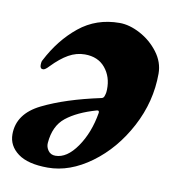

<svg xmlns="http://www.w3.org/2000/svg" viewBox="-64 -492 513 560"><g transform="rotate(10 192.0 -212.0)"><path d="M384 -312Q384 -229 344 -153.5Q304 -78 241 -32Q178 14 113 14Q54 14 24.5 -8Q-5 -30 -5 -64Q-5 -125 62 -158Q129 -191 232 -213Q239 -214 241 -222Q243 -228 243.5 -232.5Q244 -237 244 -240Q245 -278 223.5 -304Q202 -330 163 -330Q138 -330 115 -317Q92 -304 67 -278Q56 -266 50 -266Q41 -266 41 -277Q41 -288 44 -292Q77 -356 127.5 -397Q178 -438 247 -438Q276 -438 308 -421Q340 -404 362 -375Q384 -346 384 -312ZM101 -57Q100 -45 107.5 -34.5Q115 -24 129 -24Q163 -24 192.5 -66.5Q222 -109 232 -169V-171Q232 -177 225 -175Q169 -159 137 -133.5Q105 -108 101 -57Z"/></g></svg>

Font: EB Garamond ExtraBold
Style: Italic
Weight: 800
Italic angle: -17.2°
Designer: Georg Duffner and Octavio Pardo
Foundry: Georg Duffner
Version: Version 1.000